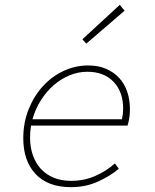

<svg xmlns="http://www.w3.org/2000/svg" viewBox="-20 -760 640 792"><path d="M272 12Q178 12 127 -42Q76 -96 76 -190Q76 -254 98 -309Q120 -364 157 -404.5Q194 -445 242.5 -467.5Q291 -490 344 -490Q386 -490 418 -476Q450 -462 472 -438Q494 -414 505 -381Q516 -348 516 -309Q516 -287 512.5 -268.5Q509 -250 506 -242H108Q106 -230 105 -217.5Q104 -205 104 -192Q104 -153 115.5 -120Q127 -87 148.5 -63.5Q170 -40 201.5 -27Q233 -14 274 -14Q327 -14 373.5 -34.5Q420 -55 454 -86L470 -64Q438 -36 386.5 -12Q335 12 272 12ZM340 -464Q303 -464 267.5 -449.5Q232 -435 202 -409Q172 -383 149 -347Q126 -311 114 -268H483Q488 -291 488 -312Q488 -381 448.5 -422.5Q409 -464 340 -464ZM336 -580 320 -598 474 -740 494 -716Z"/></svg>

Font: Source Code Pro ExtraLight
Style: Italic
Weight: 200
Italic angle: -11°
Monospace: yes
Designer: Paul D. Hunt, Teo Tuominen
Foundry: Adobe Systems Incorporated
Version: Version 1.050;PS 1.000;hotconv 16.6.51;makeotf.lib2.5.65220